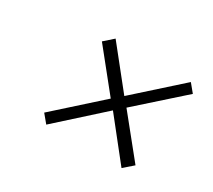

<svg xmlns="http://www.w3.org/2000/svg" viewBox="-86 -679 773 698"><g transform="rotate(30 300.0 -329.5)"><path d="M163.1 -130.9 134.8 -165 318.8 -330.1 187 -494.1 225.1 -527.8 356.9 -362.8 541 -527.8 568.8 -494.1 384.8 -330.1 518.1 -165 479 -130.9 347.2 -296.9Z"/></g></svg>

Font: Office Code Pro D Light Italic
Style: Regular
Weight: 300
Italic angle: -9°
Designer: Nathan Rutzky & Paul D. Hunt
Foundry: Adobe Systems Incorporated
Version: Version 1.004;PS 001.004;hotconv 1.0.70;makeotf.lib2.5.58329